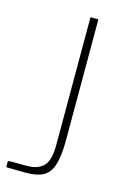

<svg xmlns="http://www.w3.org/2000/svg" viewBox="-117 -724 504 775"><g transform="rotate(15 135.0 -336.0)"><path d="M195 -168Q195 -101 183 -64Q171 -27 144.5 -13Q118 1 73 1L-4 0Q-8 0 -9 -1Q-10 -2 -10 -4V-22Q-10 -27 -2 -27Q16 -27 34.5 -27Q53 -27 71 -27Q115 -27 138.5 -50.5Q162 -74 162 -138V-669Q162 -673 166 -673H192Q194 -673 194.5 -672Q195 -671 195 -669Z"/></g></svg>

Font: Glory Thin Thin
Style: Regular
Weight: 250
Version: Version 1.011